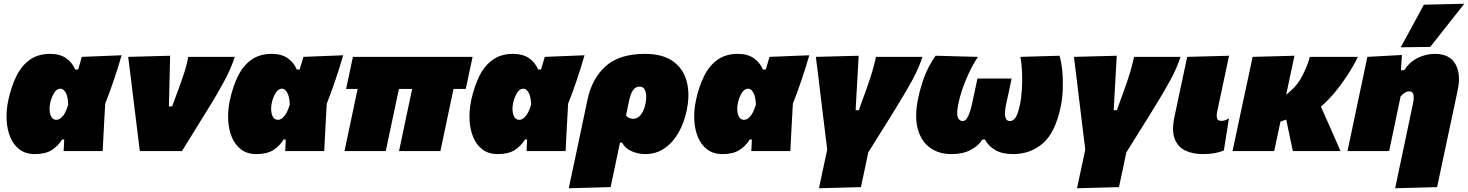

<svg xmlns="http://www.w3.org/2000/svg" viewBox="-20 -805 7822 1023"><path d="M165.5 16Q116.5 16 84 -8.8Q51.5 -33.5 34.5 -75Q17.5 -116.5 15.2 -167.2Q13 -218 24 -270Q40 -344.5 67.8 -400.2Q95.5 -456 139.5 -487Q183.5 -518 247 -518Q298.5 -518 331.5 -495.5Q364.5 -473 381 -434.5H396Q401 -451 406 -467.5Q411 -484 416 -502L628 -510.5Q609.5 -446 586.2 -377.5Q563 -309 540.5 -252.5Q537 -189.5 533.5 -126.5Q530 -63.5 527 0H319Q320 -15.5 320.8 -31Q321.5 -46.5 322 -62H311Q289 -26.5 255.2 -5.2Q221.5 16 165.5 16ZM281.5 -166.5Q296 -166.5 312.8 -184.2Q329.5 -202 343.5 -247.5Q342 -291 329.8 -311.8Q317.5 -332.5 303 -332.5Q281 -332.5 267 -307.8Q253 -283 247.5 -256.5Q240 -221 248.5 -193.8Q257 -166.5 281.5 -166.5Z M725 0Q719.5 -46 713.2 -95.5Q707 -145 701.5 -190.5L690.5 -279.5Q684 -334.5 677 -391Q670 -447.5 663 -502L886.5 -508Q885.5 -463.5 884 -406.5Q882.5 -349.5 881.5 -298L880 -238H897L929 -324Q945.5 -368.5 960.2 -413Q975 -457.5 983 -502H1231Q1210.5 -439.5 1178 -378.8Q1145.5 -318 1112 -263Q1070 -195 1029 -128.5Q988 -62 949.5 0Z M1346 16Q1297 16 1264.5 -8.8Q1232 -33.5 1215 -75Q1198 -116.5 1195.8 -167.2Q1193.5 -218 1204.5 -270Q1220.5 -344.5 1248.2 -400.2Q1276 -456 1320 -487Q1364 -518 1427.5 -518Q1479 -518 1512 -495.5Q1545 -473 1561.5 -434.5H1576.5Q1581.5 -451 1586.5 -467.5Q1591.5 -484 1596.5 -502L1808.5 -510.5Q1790 -446 1766.8 -377.5Q1743.5 -309 1721 -252.5Q1717.5 -189.5 1714 -126.5Q1710.5 -63.5 1707.5 0H1499.5Q1500.5 -15.5 1501.2 -31Q1502 -46.5 1502.5 -62H1491.5Q1469.5 -26.5 1435.8 -5.2Q1402 16 1346 16ZM1462 -166.5Q1476.5 -166.5 1493.2 -184.2Q1510 -202 1524 -247.5Q1522.5 -291 1510.2 -311.8Q1498 -332.5 1483.5 -332.5Q1461.5 -332.5 1447.5 -307.8Q1433.5 -283 1428 -256.5Q1420.5 -221 1429 -193.8Q1437.5 -166.5 1462 -166.5Z M1815.5 0Q1826 -49.5 1836.5 -99.5Q1847 -149.5 1860.5 -213L1870.5 -261Q1878.5 -298.5 1885.5 -331H1824L1860.5 -502H2498L2461.5 -331H2396.5L2369.5 -204Q2359 -154.5 2348.5 -104Q2338 -53.5 2326.5 0H2106Q2113 -32.5 2122.2 -76Q2131.5 -119.5 2141 -166Q2149.5 -205.5 2158 -246Q2166.5 -286.5 2176 -331H2105.5Q2102 -314.5 2098.5 -298Q2095 -281.5 2091.5 -265L2077.5 -199Q2066.5 -146.5 2056.2 -98.5Q2046 -50.5 2035.5 0Z M2632 16Q2583 16 2550.5 -8.8Q2518 -33.5 2501 -75Q2484 -116.5 2481.8 -167.2Q2479.5 -218 2490.5 -270Q2506.5 -344.5 2534.2 -400.2Q2562 -456 2606 -487Q2650 -518 2713.5 -518Q2765 -518 2798 -495.5Q2831 -473 2847.5 -434.5H2862.5Q2867.5 -451 2872.5 -467.5Q2877.5 -484 2882.5 -502L3094.5 -510.5Q3076 -446 3052.8 -377.5Q3029.5 -309 3007 -252.5Q3003.5 -189.5 3000 -126.5Q2996.5 -63.5 2993.5 0H2785.5Q2786.5 -15.5 2787.2 -31Q2788 -46.5 2788.5 -62H2777.5Q2755.5 -26.5 2721.8 -5.2Q2688 16 2632 16ZM2748 -166.5Q2762.5 -166.5 2779.2 -184.2Q2796 -202 2810 -247.5Q2808.5 -291 2796.2 -311.8Q2784 -332.5 2769.5 -332.5Q2747.5 -332.5 2733.5 -307.8Q2719.5 -283 2714 -256.5Q2706.5 -221 2715 -193.8Q2723.5 -166.5 2748 -166.5Z M3010.5 198Q3021.5 146 3032.5 94Q3043.5 42 3057 -21L3110 -273Q3134 -387.5 3207.5 -452.8Q3281 -518 3416.5 -518Q3510.5 -518 3565.8 -478.5Q3621 -439 3639 -370.8Q3657 -302.5 3638.5 -215Q3625 -150.5 3595.2 -98.2Q3565.5 -46 3521 -15Q3476.5 16 3418.5 16Q3380.5 16 3345.5 0.8Q3310.5 -14.5 3294.5 -45H3283.5L3275.5 -8Q3264.5 45 3254.5 92.5Q3244.5 140 3233.5 192ZM3353 -172Q3378.5 -172 3395.2 -194.5Q3412 -217 3419.5 -253.5Q3427 -290.5 3419.5 -317Q3412 -343.5 3388 -343.5Q3365.5 -343.5 3352.5 -324.2Q3339.5 -305 3332 -269L3315.5 -190Q3320 -182.5 3331 -177.2Q3342 -172 3353 -172Z M3829.5 16Q3780.5 16 3748 -8.8Q3715.5 -33.5 3698.5 -75Q3681.5 -116.5 3679.2 -167.2Q3677 -218 3688 -270Q3704 -344.5 3731.8 -400.2Q3759.5 -456 3803.5 -487Q3847.5 -518 3911 -518Q3962.5 -518 3995.5 -495.5Q4028.5 -473 4045 -434.5H4060Q4065 -451 4070 -467.5Q4075 -484 4080 -502L4292 -510.5Q4273.5 -446 4250.2 -377.5Q4227 -309 4204.5 -252.5Q4201 -189.5 4197.5 -126.5Q4194 -63.5 4191 0H3983Q3984 -15.5 3984.8 -31Q3985.5 -46.5 3986 -62H3975Q3953 -26.5 3919.2 -5.2Q3885.5 16 3829.5 16ZM3945.5 -166.5Q3960 -166.5 3976.8 -184.2Q3993.5 -202 4007.5 -247.5Q4006 -291 3993.8 -311.8Q3981.5 -332.5 3967 -332.5Q3945 -332.5 3931 -307.8Q3917 -283 3911.5 -256.5Q3904 -221 3912.5 -193.8Q3921 -166.5 3945.5 -166.5Z M4343.5 198Q4354.5 146.5 4365.5 95Q4376.5 43.5 4387.5 -8Q4382 -54 4376.2 -99.8Q4370.5 -145.5 4365 -191.5L4354.5 -277.5Q4348 -333 4341 -390Q4334 -447 4327 -502L4555 -508Q4552.5 -461.5 4549.5 -407.8Q4546.5 -354 4543.5 -301L4539 -218H4556Q4565 -243 4574.2 -268.8Q4583.5 -294.5 4592.5 -319Q4610 -367 4624 -412.2Q4638 -457.5 4647.5 -502H4895Q4875 -440.5 4841 -378.5Q4807 -316.5 4773 -261.5Q4732 -193.5 4689 -125.5Q4646 -57.5 4606 7.5Q4596.5 53.5 4586.8 99.8Q4577 146 4567 192Z M5049.5 16Q4981.5 16 4934.5 -18.5Q4887.5 -53 4869.8 -119.2Q4852 -185.5 4872 -281.5Q4884.5 -341 4905.5 -397Q4926.5 -453 4965 -508L5190.5 -502Q5157 -452 5128.8 -385.2Q5100.5 -318.5 5087.5 -258Q5075 -200.5 5083.2 -180.2Q5091.5 -160 5108.5 -160Q5122.5 -160 5132 -174.5Q5141.5 -189 5148.2 -210.5Q5155 -232 5159.5 -253.5Q5166 -283 5173.8 -320Q5181.5 -357 5188 -386.5H5370Q5363.5 -354.5 5355 -315Q5346.5 -275.5 5339.5 -243.5Q5336 -227 5334.8 -207.5Q5333.5 -188 5339.2 -174Q5345 -160 5362 -160Q5377 -160 5390 -177Q5403 -194 5414.5 -248Q5422 -283.5 5424.8 -330Q5427.5 -376.5 5425.5 -422.5Q5423.5 -468.5 5416.5 -502L5625.5 -508Q5636 -471.5 5640.2 -424.2Q5644.5 -377 5642.5 -327.5Q5640.5 -278 5631 -234Q5602 -97 5535.8 -40.5Q5469.5 16 5377.5 16Q5319 16 5282 -6Q5245 -28 5228 -61.5H5214Q5194 -28.5 5152.2 -6.2Q5110.5 16 5049.5 16Z M5718.5 198Q5729.5 146.5 5740.5 95Q5751.5 43.5 5762.5 -8Q5757 -54 5751.2 -99.8Q5745.5 -145.5 5740 -191.5L5729.5 -277.5Q5723 -333 5716 -390Q5709 -447 5702 -502L5930 -508Q5927.5 -461.5 5924.5 -407.8Q5921.5 -354 5918.5 -301L5914 -218H5931Q5940 -243 5949.2 -268.8Q5958.5 -294.5 5967.5 -319Q5985 -367 5999 -412.2Q6013 -457.5 6022.5 -502H6270Q6250 -440.5 6216 -378.5Q6182 -316.5 6148 -261.5Q6107 -193.5 6064 -125.5Q6021 -57.5 5981 7.5Q5971.5 53.5 5961.8 99.8Q5952 146 5942 192Z M6388.5 16Q6335 16 6295.2 -3Q6255.5 -22 6238.8 -65.8Q6222 -109.5 6238 -184.5Q6244.5 -214 6248.5 -233.8Q6252.5 -253.5 6257.5 -276.5Q6273.5 -350.5 6284 -400.8Q6294.5 -451 6305.5 -502L6528.5 -508Q6511.5 -426.5 6496.5 -357Q6481.5 -287.5 6471.5 -240L6465.5 -211.5Q6461 -190 6464.2 -175.5Q6467.5 -161 6487.5 -161Q6496.5 -161 6505.8 -163.8Q6515 -166.5 6528 -174.5L6501 -4Q6481 5.5 6453 10.8Q6425 16 6388.5 16Z M6547 0Q6558 -51 6568.5 -100.5Q6579 -150 6592.5 -213.5L6603 -263Q6614.5 -316 6623 -356Q6631.5 -396 6639 -430.8Q6646.5 -465.5 6654 -502L6877 -508Q6864.5 -449.5 6853.2 -396.8Q6842 -344 6833 -300L6864 -327.5Q6896.5 -356.5 6921.5 -406Q6946.5 -455.5 6959 -502H7215Q7198.5 -466.5 7169.2 -419.8Q7140 -373 7101.8 -324.8Q7063.5 -276.5 7018 -236.5L7047 -171.5Q7064.5 -132.5 7084.2 -87.8Q7104 -43 7122.5 0H6868.5Q6863 -26.5 6857.5 -52.2Q6852 -78 6846.5 -104.5L6833 -168L6802.5 -157Q6794 -117.5 6786 -79.5Q6778 -41.5 6769 0Z M7413.5 198Q7425 143 7436.5 88.8Q7448 34.5 7460 -22.5Q7472.5 -81.5 7484.5 -139Q7496.5 -196.5 7509 -255Q7514.5 -280.5 7511.2 -299.2Q7508 -318 7489.5 -318Q7476 -318 7465 -311Q7454 -304 7442.5 -291L7423.5 -200Q7412.5 -147 7402.5 -99.5Q7392.5 -52 7381.5 0H7159.5Q7170.5 -52 7181 -101.2Q7191.5 -150.5 7204.5 -213L7215 -263Q7227.5 -322 7240 -381Q7252.5 -440 7265.5 -502L7449.5 -512L7444.5 -431H7461.5Q7491.5 -476 7535.2 -497Q7579 -518 7624.5 -518Q7703 -518 7734 -464.8Q7765 -411.5 7747 -326Q7737 -278 7727.8 -234.8Q7718.5 -191.5 7709 -147L7694 -76.5Q7677 3 7664 64.8Q7651 126.5 7637 192ZM7443.5 -553Q7474.5 -610 7505.2 -666.8Q7536 -723.5 7566.5 -780L7782 -785Q7735 -725 7689.2 -667.5Q7643.5 -610 7600.5 -555Z"/></svg>

Font: Commissioner Black
Style: Italic
Weight: 900
Italic angle: -12°
Designer: Kostas Bartsokas
Foundry: Kostas Bartsokas
Version: Version 1.000; ttfautohint (v1.8.3)